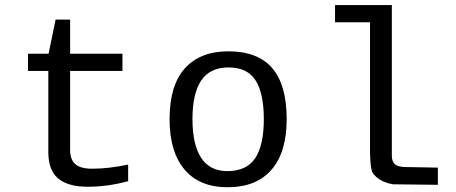

<svg xmlns="http://www.w3.org/2000/svg" viewBox="-20 -745 1840 774"><path d="M92.8 -459V-528.3H175.8L204.1 -666H262.7V-528.3H473.6V-459H262.7V-140.6Q262.7 -102.1 283.4 -83.5Q304.2 -64.9 351.6 -64.9Q417 -64.9 496.6 -81.5V-14.6Q414.1 7.8 333 7.8Q253.9 7.8 214.4 -25.6Q174.8 -59.1 174.8 -131.3V-459Z M1135.7 -264.6Q1135.7 -131.3 1074.5 -60.8Q1013.2 9.8 897.5 9.8Q784.2 9.8 723.9 -61.5Q663.6 -132.8 663.6 -264.6Q663.6 -400.9 725.3 -469.5Q787.1 -538.1 900.4 -538.1Q1019.5 -538.1 1077.6 -470.2Q1135.7 -402.3 1135.7 -264.6ZM1043.5 -264.6Q1043.5 -369.6 1010 -421.4Q976.6 -473.1 901.9 -473.1Q826.2 -473.1 791 -420.4Q755.9 -367.7 755.9 -264.6Q755.9 -162.1 791 -108.6Q826.2 -55.2 896.5 -55.2Q974.1 -55.2 1008.8 -107.4Q1043.5 -159.7 1043.5 -264.6Z M1607.9 -71.8 1745.1 -69.3V0L1564.5 -2Q1509.3 -11.7 1483.9 -45.9Q1473.1 -60.5 1471.7 -126V-655.3H1330.6V-724.6H1559.6V-115.7Q1560.1 -93.8 1571.8 -83Q1582 -73.7 1607.9 -71.8ZM1609.9 -69.3ZM1559.6 -115.7ZM1567.4 0ZM1471.7 -69.3V-126Z"/></svg>

Font: Liberation Mono
Style: Regular
Weight: 400
Monospace: yes
Designer: Steve Matteson
Foundry: Ascender Corporation
Version: Version 2.1.5